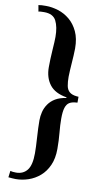

<svg xmlns="http://www.w3.org/2000/svg" viewBox="-113 -909 613 1161"><g transform="rotate(10 194.0 -328.5)"><path d="M72 203Q61 203 50 202Q39 201 27 200L32 160Q45 164 67 164Q111 164 135.5 133Q160 102 160 29Q160 12 159 -13.5Q158 -39 156 -67.5Q154 -96 153 -123.5Q152 -151 152 -172Q152 -198 158.5 -224Q165 -250 181 -273Q197 -296 223 -311.5Q249 -327 289 -333V-337Q217 -349 184.5 -391.5Q152 -434 152 -498Q152 -521 153 -549Q154 -577 156 -604Q158 -631 159 -652.5Q160 -674 160 -685Q160 -746 141 -783.5Q122 -821 67 -821Q55 -821 46.5 -820.5Q38 -820 32 -818L25 -857Q36 -859 45 -859.5Q54 -860 72 -860Q108 -860 146.5 -848Q185 -836 217 -809.5Q249 -783 269 -740.5Q289 -698 289 -637Q289 -617 287.5 -594Q286 -571 284.5 -547.5Q283 -524 281.5 -502Q280 -480 280 -462Q280 -430 284.5 -406.5Q289 -383 304 -370Q319 -357 348 -354L360 -353V-317L348 -316Q325 -314 310 -304.5Q295 -295 287.5 -271.5Q280 -248 280 -205Q280 -166 284.5 -119Q289 -72 289 -20Q289 38 270 80.5Q251 123 219.5 150Q188 177 149.5 190Q111 203 72 203Z"/></g></svg>

Font: Noto Nastaliq Urdu SemiBold
Style: Regular
Weight: 600
Version: Version 3.007